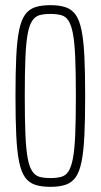

<svg xmlns="http://www.w3.org/2000/svg" viewBox="-20 -716 390 744"><path d="M175 8Q140 8 116 0Q92 -8 77 -29Q62 -50 54 -89.5Q46 -129 43 -191Q40 -253 40 -344Q40 -435 43 -497Q46 -559 54 -598.5Q62 -638 77 -659Q92 -680 116 -688Q140 -696 175 -696Q210 -696 234 -688Q258 -680 273 -659Q288 -638 296 -598.5Q304 -559 307 -497Q310 -435 310 -344Q310 -253 307 -191Q304 -129 296 -89.5Q288 -50 273 -29Q258 -8 234 0Q210 8 175 8ZM175 -26Q199 -26 216.5 -30.5Q234 -35 245 -51.5Q256 -68 262.5 -102Q269 -136 271.5 -195Q274 -254 274 -344Q274 -434 271.5 -493Q269 -552 262.5 -586Q256 -620 245 -636.5Q234 -653 216.5 -657.5Q199 -662 175 -662Q151 -662 134 -657.5Q117 -653 105.5 -636.5Q94 -620 87.5 -586Q81 -552 78.5 -493Q76 -434 76 -344Q76 -254 78.5 -195Q81 -136 87.5 -102Q94 -68 105.5 -51.5Q117 -35 134 -30.5Q151 -26 175 -26Z"/></svg>

Font: Saira UltraCondensed Thin
Style: Regular
Weight: 250
Width: 1
Designer: Hector Gatti with collaboration of the Omnibus-Type team
Foundry: Omnibus-Type
Version: Version 1.101